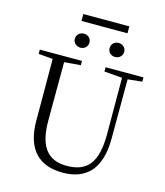

<svg xmlns="http://www.w3.org/2000/svg" viewBox="-145 -1133 1083 1258"><g transform="rotate(15 396.0 -504.5)"><path d="M300 -806C327 -806 349 -825 349 -853C349 -883 327 -901 300 -901C274 -901 250 -883 250 -853C250 -825 274 -806 300 -806ZM535 -806C561 -806 585 -825 585 -853C585 -883 561 -901 535 -901C508 -901 486 -883 486 -853C486 -825 508 -806 535 -806ZM262 -977H574V-1024H262ZM493 -696 615 -686 616 -304C616 -111 552 -35 413 -35C294 -35 221 -102 221 -288V-389C221 -491 221 -589 222 -687L333 -696V-725H47V-696L144 -688C145 -589 145 -489 145 -389V-273C145 -66 246 15 399 15C562 15 651 -81 652 -281L653 -686L750 -696V-725H493Z"/></g></svg>

Font: Noto Serif TC Light
Style: Regular
Weight: 300
Designer: Ryoko NISHIZUKA 西塚涼子 (kana & ideographs); Frank Grießhammer (Latin, Greek & Cyrillic); Wenlong ZHANG 张文龙 (bopomofo); San
Foundry: Adobe
Version: Version 2.001;hotconv 1.1.0;makeotfexe 2.6.0